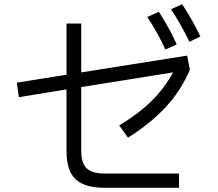

<svg xmlns="http://www.w3.org/2000/svg" viewBox="-20 -875 1040 915"><path d="M883 -676Q840 -763 795 -831L848 -855Q901 -774 935 -701ZM768 -639Q733 -717 682 -794L737 -819Q792 -733 822 -663ZM548 -277Q642 -334 703 -394.5Q764 -455 805 -530L367 -460V-156Q367 -98 393 -73Q419 -48 478 -48H833V20H481Q383 20 340 -21Q297 -62 297 -154V-449L70 -412L60 -481L297 -519V-763H367V-530L872 -610L885 -543Q843 -444 770 -365Q697 -286 590 -219Z"/></svg>

Font: IBM Plex Sans JP
Style: Regular
Weight: 400
Designer: Mike Abbink; Paul van der Laan; Pieter van Rosmalen; Wujin Sim; Yejin Wi; Jinhee Kim; Boomi Park; Yona Kim; Kichan Ma
Foundry: Sandoll Inc.
Version: Version 1.001